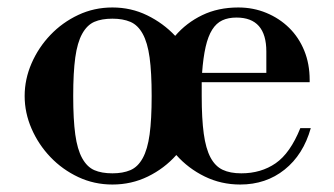

<svg xmlns="http://www.w3.org/2000/svg" viewBox="-20 -482 894 514"><path d="M46 -225Q46 -270 64.5 -312.5Q83 -355 115 -388.5Q147 -422 189.5 -442Q232 -462 281 -462Q331 -462 374 -441Q417 -420 449 -386Q479 -421 521.5 -441.5Q564 -462 618 -462Q658 -462 693 -447.5Q728 -433 754 -407.5Q780 -382 794.5 -346.5Q809 -311 809 -268V-262H520V-225Q520 -164 525.5 -124Q531 -84 543.5 -60.5Q556 -37 576 -27.5Q596 -18 626 -18Q679 -18 718 -45Q757 -72 784 -139H812Q792 -68 742 -28Q692 12 623 12Q572 12 528 -9.5Q484 -31 452 -67Q420 -31 376 -9.5Q332 12 281 12Q232 12 189.5 -8Q147 -28 115 -61.5Q83 -95 64.5 -137.5Q46 -180 46 -225ZM176 -225Q176 -162 181.5 -122Q187 -82 200 -58.5Q213 -35 232.5 -26.5Q252 -18 281 -18Q309 -18 329 -26.5Q349 -35 362 -58.5Q375 -82 380.5 -122Q386 -162 386 -225Q386 -288 380.5 -328Q375 -368 362 -391.5Q349 -415 329 -423.5Q309 -432 281 -432Q252 -432 232.5 -423.5Q213 -415 200 -391.5Q187 -368 181.5 -328Q176 -288 176 -225ZM693 -344Q693 -435 613 -435Q591 -435 575 -427.5Q559 -420 548 -402.5Q537 -385 530.5 -356.5Q524 -328 521 -287H693Z"/></svg>

Font: Libre Bodoni
Style: Regular
Weight: 400
Designer: Pablo Impallari, Rodrigo Fuenzalida
Foundry: Pablo Impallari, Rodrigo Fuenzalida
Version: Version 1.001; ttfautohint (v1.5.65-e2d9)